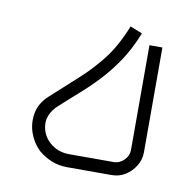

<svg xmlns="http://www.w3.org/2000/svg" viewBox="-52 -416 464 467"><g transform="rotate(10 180.0 -182.0)"><path d="M142 0Q121 0 103 -7.5Q85 -15 71 -27Q54 -43 45.5 -66.5Q37 -90 41.5 -115.5Q46 -141 68 -161Q104 -194 133.5 -220.5Q163 -247 188.5 -279.5Q214 -312 235 -364L265 -352Q248 -310 228 -280.5Q208 -251 186 -227.5Q164 -204 140 -183Q116 -162 90 -138Q69 -115 72 -90.5Q75 -66 93 -50Q113 -32 142 -32H252Q266 -32 277 -43Q288 -54 288 -68V-327H320V-68Q320 -50 310.5 -34.5Q301 -19 286 -9.5Q271 0 252 0Z"/></g></svg>

Font: Mada ExtraLight
Style: Regular
Weight: 250
Designer: Khaled Hosny
Version: Version 1.5